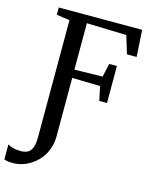

<svg xmlns="http://www.w3.org/2000/svg" viewBox="-188 -835 934 1178"><g transform="rotate(15 279.0 -245.5)"><path d="M8 252Q-14.5 252 -26.8 249.2Q-39 246.5 -45.5 243.5V148.5Q-35.5 155.5 -13.5 162Q8.5 168.5 36.5 168.5Q67 168.5 84.8 157Q102.5 145.5 110.5 121Q118.5 96.5 118.5 57.5L119 -684.5L35.5 -697V-743H565L575.5 -573.5H514L479.5 -687L227 -694.5V-399.5L405 -403L424 -488.5H473V-253.5H424L405 -343L227 -347V24Q227 73 209.5 114.5Q192 156 161.2 186.8Q130.5 217.5 91 234.8Q51.5 252 8 252Z"/></g></svg>

Font: Merriweather 36pt
Style: Regular
Weight: 400
Designer: Eben Sorkin
Foundry: Eben Sorkin
Version: Version 2.100